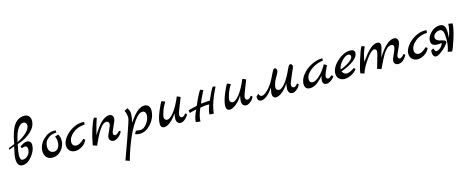

<svg xmlns="http://www.w3.org/2000/svg" viewBox="-43 -1569 6836 2792"><g transform="rotate(-15 3375.0 -173.5)"><path d="M1 -292Q10.7 -297.9 91.8 -328.1Q126 -528.3 186 -608.6Q246.1 -689 337.9 -689Q379.9 -689 405 -661.9Q430.2 -634.8 430.2 -591.8Q430.2 -505.9 351.1 -431.4Q272 -356.9 140.1 -314Q116.2 -200.2 115.2 -147.9Q115.2 -77.1 155.8 -77.1Q199.7 -77.1 234.9 -115Q270 -152.8 270 -203.9Q270 -254.9 231.9 -254.9Q220.7 -254.9 184.1 -242.2L171.9 -272Q235.8 -316.9 272.9 -316.9Q341.8 -316.9 341.8 -248Q341.8 -167 274.4 -83.5Q207 0 132.8 0Q51.8 0 51.8 -116.2Q51.8 -171.4 83 -297.9L2 -268.1ZM146 -344.2Q232.9 -384.3 290 -440.2Q347.2 -496.1 347.2 -542Q347.2 -565.9 333 -581.1Q318.8 -596.2 297.9 -596.2Q255.9 -596.2 214.8 -537.1Q173.8 -478 146 -344.2Z M460.9 -120.1Q460.9 -215.3 534.9 -290.8Q608.9 -366.2 700.7 -366.2Q717.8 -366.2 725.1 -365.2L728 -332Q647.9 -332 595 -286.1Q542 -240.2 542 -168Q542 -125 563 -98.4Q584 -71.8 624.5 -71.8Q665 -71.8 689 -107.9Q712.9 -144 712.9 -192.6Q712.9 -241.2 693.8 -280.8L746.1 -296.9Q772 -253.9 772 -202.1Q772 -121.1 716.1 -57.6Q660.2 5.9 584 5.9Q525.9 5.9 493.4 -27.6Q460.9 -61 460.9 -120.1Z M1127.4 -378.9Q1137.2 -378.9 1157.7 -377L1154.3 -337.9Q1044.4 -333 971.9 -271Q899.4 -209 899.4 -139.2Q899.4 -110.4 917.5 -92.3Q935.5 -74.2 964.4 -74.2Q1010.7 -74.2 1082.5 -142.1L1106.4 -122.1Q1082.5 -66.9 1029.5 -33.9Q976.6 -1 927 -1Q877.4 -1 845 -32Q812.5 -63 812.5 -116.9Q812.5 -170.9 859.6 -233.9Q906.7 -296.9 981.2 -337.9Q1055.7 -378.9 1127.4 -378.9Z M1190.4 -15.1Q1209.5 -131.3 1244.9 -241.7Q1280.3 -352.1 1310.1 -399.9L1351.1 -387.2Q1323.2 -316.4 1280.3 -142.1Q1418.5 -377.9 1534.2 -377.9Q1559.1 -377.9 1575.7 -361.1Q1592.3 -344.2 1592.3 -321Q1592.3 -297.9 1586.2 -279.5Q1580.1 -261.2 1548.6 -193.6Q1517.1 -126 1517.1 -108.9Q1517.1 -91.8 1527.1 -82.5Q1537.1 -73.2 1546.1 -73.2Q1555.2 -73.2 1561.3 -76.2Q1567.4 -79.1 1574.7 -85Q1582 -90.8 1588.1 -95.9Q1594.2 -101.1 1602.8 -109.6Q1611.3 -118.2 1615.2 -121.1L1636.2 -105Q1614.3 -61 1575.7 -31Q1537.1 -1 1506.1 -1Q1475.1 -1 1457.3 -19Q1439.5 -37.1 1439.5 -64Q1439.5 -90.8 1473.9 -158.4Q1508.3 -226.1 1508.3 -257.8Q1508.3 -272 1496.8 -283.4Q1485.4 -294.9 1469.2 -294.9Q1418.5 -294.9 1366.5 -217.5Q1314.5 -140.1 1250.5 5.9Z M1592.3 320.8Q1594.2 314.9 1629.6 217.5Q1665 120.1 1699.2 23.9Q1793.5 -240.2 1793 -265.1Q1793 -329.1 1767.1 -380.9L1817.4 -405.8Q1848.1 -362.8 1848.1 -315.4Q1848.1 -268.1 1829.1 -184.1Q1905.3 -297.9 1961.2 -339.4Q2017.1 -380.9 2059.1 -380.9Q2101.1 -380.9 2124 -355.5Q2147 -330.1 2147 -291Q2147 -183.1 2069.6 -91.6Q1992.2 0 1895 0Q1852.1 0 1827.1 -15.1L1851.1 -58.1Q1904.3 -51.3 1916 -50.8Q1970.2 -50.8 2017.1 -113.8Q2064 -176.8 2064 -243.2Q2064 -268.1 2049.6 -284.4Q2035.2 -300.8 2012.2 -300.8Q1957 -300.8 1887.7 -203.9Q1818.4 -106.9 1757.8 36.6Q1697.3 180.2 1652.3 341.8Z M2324.7 -377.9 2373 -356.9Q2332 -291 2311 -227.1Q2290 -163.1 2290 -141.6Q2290 -120.1 2303.5 -107.2Q2316.9 -94.2 2335 -94.2Q2375 -94.2 2434.3 -167.7Q2493.7 -241.2 2555.7 -387.2L2606.9 -363.8Q2605 -356 2561.3 -248Q2517.6 -140.1 2517.6 -118.7Q2517.6 -97.2 2527.1 -86.2Q2536.6 -75.2 2546.1 -75.2Q2555.7 -75.2 2560.8 -76.2Q2565.9 -77.1 2570.8 -80.1Q2575.7 -83 2579.3 -85Q2583 -86.9 2587.9 -91.8L2594.7 -100.1Q2597.7 -102.1 2603.3 -108.6Q2608.9 -115.2 2610.8 -117.2L2631.8 -100.1Q2614.7 -58.1 2578.4 -29.1Q2542 0 2512.5 0Q2482.9 0 2465.8 -20.5Q2448.7 -41 2448.7 -74Q2448.7 -106.9 2460 -159.2Q2413.1 -85 2358.9 -43Q2304.7 -1 2267.6 -1Q2211.4 -1 2211.7 -67.9Q2211.9 -134.8 2258.3 -248.3Q2304.7 -361.8 2324.7 -377.9Z M2667 -144Q2667 -147 2720.5 -160.9Q2773.9 -174.8 2799.8 -179.2Q2879.9 -363.3 2908.7 -392.1L2951.7 -375Q2946.8 -365.2 2928.7 -330.1Q2883.8 -243.2 2867.7 -193.8Q2954.6 -202.6 2972.2 -202.9Q2989.7 -203.1 3002 -202.1Q3071.8 -363.3 3097.7 -389.2L3136.7 -379.9Q3135.7 -373 3108.2 -319.6Q3080.6 -266.1 3049.8 -179.4Q3019 -92.8 3009.8 -4.9L2945.8 -9.8Q2945.8 -64.9 2981 -151.9Q2972.2 -152.8 2944.6 -152.8Q2917 -152.8 2843.8 -140.1Q2793 -26.4 2793 55.2L2725.6 45.9Q2725.6 -24.9 2778.8 -128.9Q2728 -121.1 2676.8 -105Z M3311.5 -377.9 3359.9 -356.9Q3318.8 -291 3297.9 -227.1Q3276.9 -163.1 3276.9 -141.6Q3276.9 -120.1 3290.3 -107.2Q3303.7 -94.2 3321.8 -94.2Q3361.8 -94.2 3421.1 -167.7Q3480.5 -241.2 3542.5 -387.2L3593.8 -363.8Q3591.8 -356 3548.1 -248Q3504.4 -140.1 3504.4 -118.7Q3504.4 -97.2 3513.9 -86.2Q3523.4 -75.2 3533 -75.2Q3542.5 -75.2 3547.6 -76.2Q3552.7 -77.1 3557.6 -80.1Q3562.5 -83 3566.2 -85Q3569.8 -86.9 3574.7 -91.8L3581.5 -100.1Q3584.5 -102.1 3590.1 -108.6Q3595.7 -115.2 3597.7 -117.2L3618.7 -100.1Q3601.6 -58.1 3565.2 -29.1Q3528.8 0 3499.3 0Q3469.7 0 3452.6 -20.5Q3435.5 -41 3435.5 -74Q3435.5 -106.9 3446.8 -159.2Q3399.9 -85 3345.7 -43Q3291.5 -1 3254.4 -1Q3198.2 -1 3198.5 -67.9Q3198.7 -134.8 3245.1 -248.3Q3291.5 -361.8 3311.5 -377.9Z M3672.9 -82 3710.4 -118.2Q3710.4 -100.1 3724.1 -87.2Q3737.8 -74.2 3755.9 -74.2Q3789.1 -74.2 3845.5 -130.1Q3901.9 -186 3948.7 -276.9Q3958.5 -296.9 3972.2 -324.5Q3985.8 -352.1 3991.7 -364Q3997.6 -376 4005.9 -390.1Q4019 -412.1 4032.7 -412.1Q4046.4 -412.1 4055.4 -401.1Q4064.5 -390.1 4064.5 -375.5Q4064.5 -360.8 4056.2 -342Q4047.9 -323.2 4028.8 -290.5Q4009.8 -257.8 3998.5 -236.8Q3972.7 -168.9 3972.7 -144Q3972.7 -119.1 3986.1 -106Q3999.5 -92.8 4017.6 -92.8Q4051.8 -92.8 4099.1 -145.5Q4146.5 -198.2 4197.8 -301.8Q4203.6 -314.9 4211.7 -331.5Q4219.7 -348.1 4223.6 -356.7Q4227.5 -365.2 4233.2 -376.2Q4238.8 -387.2 4242.2 -392.6Q4245.6 -397.9 4249.5 -402.8Q4258.3 -411.6 4270 -411.9Q4281.7 -412.1 4290.8 -401.1Q4299.8 -390.1 4299.8 -375.5Q4299.8 -360.8 4250.2 -251.5Q4200.7 -142.1 4200.7 -119.1Q4200.7 -96.2 4210.2 -85.2Q4219.7 -74.2 4229.2 -74.2Q4238.8 -74.2 4243.7 -75.2Q4248.5 -76.2 4253.7 -79.1Q4258.8 -82 4262.2 -84Q4265.6 -85.9 4270.5 -90.8L4277.8 -98.1Q4280.8 -101.1 4286.1 -107.7Q4291.5 -114.3 4293.5 -116.2L4314.5 -99.1Q4297.4 -57.1 4261 -28.1Q4224.6 1 4195.1 1Q4165.5 1 4148.7 -19.5Q4131.8 -40 4131.8 -73Q4131.8 -106 4142.6 -158.2Q4095.7 -84 4041.7 -42Q3987.8 0 3950.7 0Q3894.5 0 3894.5 -70.8Q3894.5 -77.6 3908.7 -157.2Q3861.8 -84 3814.2 -47.6Q3766.6 -11.2 3728.5 -11.2Q3672.4 -11.2 3672.9 -82Z M4381.3 -81.1Q4381.3 -150.9 4435.3 -219.5Q4489.3 -288.1 4573.2 -331.1Q4657.2 -374 4741.2 -375L4743.2 -341.8L4701.2 -333Q4610.4 -313 4540.8 -252.9Q4471.2 -192.9 4471.2 -133.5Q4471.2 -74.2 4519.5 -74.2Q4564.5 -74.2 4630.4 -137.2Q4696.3 -200.2 4740.2 -285.2L4782.2 -259.8Q4720.2 -134.8 4720.2 -101.1Q4720.2 -86.9 4729.7 -77.4Q4739.3 -67.9 4748.8 -67.9Q4758.3 -67.9 4761.2 -68.8Q4764.2 -69.8 4767.3 -71.5Q4770.5 -73.2 4774.9 -76.2Q4779.3 -79.1 4783 -82Q4786.6 -85 4794.7 -91.1Q4802.7 -97.2 4807.6 -101.1L4830.6 -84Q4816.4 -54.2 4778.8 -27.1Q4741.2 0 4710.4 0Q4651.4 0 4651.4 -62Q4651.4 -90.8 4666.5 -130.9L4629.4 -92.8Q4575.2 -37.6 4535.9 -18.8Q4496.6 0 4458.5 0Q4420.4 0 4400.9 -21.5Q4381.3 -43 4381.3 -81.1Z M4867.2 -108.9Q4867.2 -200.7 4964.6 -289.8Q5062 -378.9 5162.1 -378.9Q5228 -378.9 5228 -327.1Q5228 -272.9 5158.7 -218Q5089.4 -163.1 4963.4 -118.2Q4972.2 -95.2 4991.2 -82Q5010.3 -68.8 5030.3 -68.8Q5072.8 -69.3 5147 -118.2L5170.4 -100.1Q5139.6 -57.1 5085.4 -28.6Q5031.2 0 4980.2 0Q4929.2 0 4898.2 -30Q4867.2 -60.1 4867.2 -108.9ZM4958 -147.9Q5039.1 -175.8 5097.2 -217.8Q5155.3 -259.8 5155.3 -294.9Q5155.3 -308.1 5145.3 -318.1Q5135.3 -328.1 5122.1 -328.1Q5075.2 -328.1 5020.5 -269.5Q4965.8 -210.9 4958 -147.9Z M5220.2 -20Q5225.1 -73.2 5267.1 -210.7Q5309.1 -348.1 5337.9 -397.9L5383.3 -381.8Q5352.5 -313 5340.3 -265.4Q5328.1 -217.8 5319.3 -164.1Q5405.3 -287.1 5463.1 -336.7Q5521 -386.2 5567.9 -386.2Q5618.7 -386.2 5619.1 -335Q5619.1 -314.9 5601.6 -255.9Q5584 -196.8 5574.2 -163.1Q5712.4 -385.3 5821.3 -384.8Q5848.1 -384.8 5864 -368.4Q5879.9 -352.1 5879.9 -319.6Q5879.9 -287.1 5842.5 -212.2Q5805.2 -137.2 5805.2 -117.7Q5805.2 -98.1 5813.2 -89.1Q5821.3 -80.1 5833 -80.1Q5858.9 -80.1 5900.9 -129.9L5921.9 -109.9Q5864.7 -7.8 5791 -7.8Q5761.2 -7.8 5744.6 -24.4Q5728 -41 5728 -68.6Q5728 -96.2 5761 -163.1Q5793.9 -230 5795.9 -265.1Q5796.9 -281.2 5786.4 -291Q5775.9 -300.8 5758.1 -300.8Q5740.2 -300.8 5721.7 -292.5Q5703.1 -284.2 5685.5 -265.1Q5668 -246.1 5653.6 -228Q5639.2 -210 5621.6 -177Q5604 -144 5592.3 -122.1Q5571.3 -81.1 5532.2 1L5472.2 -20Q5472.2 -22.9 5505.1 -133.1Q5538.1 -243.2 5538.1 -264.2Q5538.1 -285.2 5528.1 -294.7Q5518.1 -304.2 5502.9 -304.2Q5458 -304.2 5378.7 -192.1Q5299.3 -80.1 5277.3 -1Z M6281.7 -378.9Q6291.5 -378.9 6312 -377L6308.6 -337.9Q6198.7 -333 6126.2 -271Q6053.7 -209 6053.7 -139.2Q6053.7 -110.4 6071.8 -92.3Q6089.8 -74.2 6118.7 -74.2Q6165 -74.2 6236.8 -142.1L6260.7 -122.1Q6236.8 -66.9 6183.8 -33.9Q6130.9 -1 6081.3 -1Q6031.7 -1 5999.3 -32Q5966.8 -63 5966.8 -116.9Q5966.8 -170.9 6013.9 -233.9Q6061 -296.9 6135.5 -337.9Q6210 -378.9 6281.7 -378.9Z M6301.3 -75.2 6338.4 -95.2Q6341.3 -91.3 6346.2 -77.1Q6356 -44.9 6372.6 -44.9Q6407.7 -46.9 6439 -76.9Q6470.2 -106.9 6476.6 -140.1Q6444.3 -134.3 6424.3 -134Q6404.3 -133.8 6387.9 -136.5Q6371.6 -139.2 6354.5 -146Q6318.4 -160.2 6318.4 -216.6Q6318.4 -272.9 6377.4 -334Q6436.5 -395 6515.6 -395Q6557.6 -395 6579.6 -365Q6601.6 -335 6601.6 -259.8Q6601.6 -233.9 6594.2 -181.2Q6639.2 -288.1 6641.6 -384.8L6703.6 -374Q6703.6 -304.2 6659.9 -162.1Q6616.2 -20 6591.3 19L6528.3 6.8Q6558.1 -71.3 6558.6 -167Q6558.6 -263.2 6544.4 -293Q6529.3 -326.2 6494.9 -326.2Q6460.4 -326.2 6429 -303Q6397.5 -279.8 6396.5 -248.8Q6395.5 -217.8 6418.9 -201.4Q6442.4 -185.1 6470.2 -180.2Q6546.4 -165 6546.4 -142.1Q6546.4 -123 6509.5 -82Q6472.7 -41 6424.1 -6.6Q6375.5 27.8 6349.9 27.8Q6324.2 27.8 6311.8 4.4Q6299.3 -19 6299.3 -39.1Q6299.3 -59.1 6301.3 -75.2Z"/></g></svg>

Font: Marck Script
Style: Regular
Weight: 400
Designer: Denis Masharov, Marck Fogel
Foundry: Denis Masharov
Version: Version 1.002